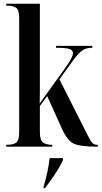

<svg xmlns="http://www.w3.org/2000/svg" viewBox="-20 -780 540 1021"><path d="M13 0H258V-10H253Q228 -10 210 -21.5Q192 -33 192 -79V-216L231 -269L310 -94Q340 -29 376 -14.5Q412 0 495 0H500V-10H496Q481 -10 471 -20Q461 -30 441 -71L296 -358L368 -458Q399 -500 419.5 -513Q440 -526 471 -526V-536H278V-526Q328 -526 348 -520Q368 -514 368 -497Q368 -487 358.5 -468Q349 -449 321 -410L191 -230Q192 -257 192 -289Q192 -321 192 -346V-760H13V-750H19Q50 -750 66 -738.5Q82 -727 82 -683V-79Q82 -33 66 -21.5Q50 -10 19 -10H13ZM212 221H219Q243 190 270.5 149Q298 108 315 71V61H244Q235 138 212 211Z"/></svg>

Font: Noto Serif Display Condensed Semi
Style: Regular
Weight: 600
Width: 3
Designer: Monotype Design Team
Foundry: Monotype Imaging Inc.
Version: Version 1.900